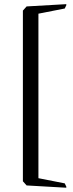

<svg xmlns="http://www.w3.org/2000/svg" viewBox="-20 -752 344 905"><path d="M292 132.8 105.5 122.1 87.9 102.5V-702.1L105.5 -721.7L292 -732.4L293 -728.5L285.2 -711.9L161.1 -687.5V87.9L285.2 112.3L293 128.9Z"/></svg>

Font: Comprehension SemiBold
Style: Regular
Weight: 600
Designer: Alfredo Marco Pradil
Foundry: Alfredo Marco Pradil
Version: 1.0